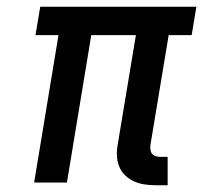

<svg xmlns="http://www.w3.org/2000/svg" viewBox="-20 -540 640 568"><path d="M476 8H440Q423 8 407 5.5Q391 3 376.5 -3.5Q362 -10 350.5 -21Q339 -32 333 -46.5Q327 -61 326 -77.5Q325 -94 328 -111L382 -436H250L178 0H81L153 -436H85L99 -520H561L547 -436H479L425 -111Q424 -104 425 -97Q426 -90 430 -85Q434 -80 440.5 -78Q447 -76 454 -76H476Z"/></svg>

Font: Iosevka HT Medium Extended
Style: Italic
Weight: 500
Width: 7
Italic angle: -9°
Monospace: yes
Designer: Belleve Invis
Foundry: Belleve Invis
Version: Version 32.3.0; ttfautohint (v1.8.4)